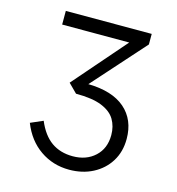

<svg xmlns="http://www.w3.org/2000/svg" viewBox="-106 -792 828 896"><g transform="rotate(15 308.0 -344.0)"><path d="M308 12Q229.5 12 167.8 -30.8Q106 -73.5 75 -152L135 -178Q162 -113.5 205 -83.2Q248 -53 308 -53Q373.5 -53 415.2 -91.5Q457 -130 457 -195Q457 -237 437.8 -269.5Q418.5 -302 373 -320.5Q327.5 -339 248 -339L206 -381L426 -634H102V-700H517V-649L292 -397Q408.5 -395 469.8 -341.8Q531 -288.5 531 -196Q531 -134 502 -87.2Q473 -40.5 422.5 -14.2Q372 12 308 12Z"/></g></svg>

Font: Overpass Mono Light
Style: Regular
Weight: 300
Monospace: yes
Designer: Delve Withrington, Dave Bailey
Foundry: Delve Fonts LLC
Version: Version 4.000